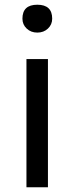

<svg xmlns="http://www.w3.org/2000/svg" viewBox="-20 -793 315 813"><path d="M92 -543H183V0H92ZM93 -672Q75 -689 75 -714Q75 -773 138 -773Q201 -773 201 -714Q201 -689 183 -672Q165 -655 138 -655Q111 -655 93 -672Z"/></svg>

Font: 思源黑体R
Style: Regular
Weight: 400
Designer: Ryoko NISHIZUKA  (kana & ideographs); Paul D. Hunt (Latin, Greek & Cyrillic); Wenlong ZHANG  (bopomofo); Sandoll Communi
Foundry: Adobe Systems Incorporated
Version: Version 1.00 June 24, 2014, initial release